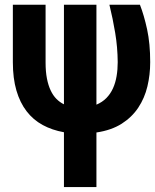

<svg xmlns="http://www.w3.org/2000/svg" viewBox="-20 -548 647 802"><path d="M382.8 -528.3V-110.8Q407.2 -121.1 424.3 -138.4Q441.4 -155.8 451.9 -179Q462.4 -202.1 467 -230Q471.7 -257.8 471.7 -288.6Q471.2 -350.6 461.2 -410.6Q451.2 -470.7 437 -528.3H564.5Q581.5 -484.9 594.5 -425.3Q607.4 -365.7 607.4 -288.6Q607.4 -235.8 595.7 -187Q584 -138.2 557.6 -98.4Q531.2 -58.6 488.3 -31.2Q445.3 -3.9 382.8 5.4V233.4H247.1V4.4Q197.8 -4.4 158.2 -25.9Q118.7 -47.4 91.1 -83.3Q63.5 -119.1 48.6 -169.9Q33.7 -220.7 33.7 -288.1V-528.3H170.4V-286.6Q170.4 -249 176 -220.2Q181.6 -191.4 191.7 -170.2Q201.7 -148.9 215.8 -134.8Q230 -120.6 247.1 -112.3V-528.3Z"/></svg>

Font: Roboto Mono
Style: Bold
Weight: 700
Designer: Google
Version: Version 2.000985; 2015; ttfautohint (v1.3)